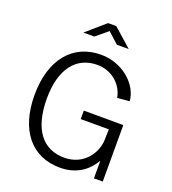

<svg xmlns="http://www.w3.org/2000/svg" viewBox="-164 -1054 1062 1186"><g transform="rotate(20 366.5 -460.5)"><path d="M438 -824H516L395 -931H341L218 -824H290L367 -888ZM366 10C479 10 548 -48 587 -116V0H645V-371L385 -372V-316H570L568 -244C566 -165 502 -57 370 -57C232 -57 145 -158 145 -365C145 -559 230 -666 368 -666C464 -666 537 -600 552 -516L632 -523C623 -635 506 -733 369 -733C186 -733 66 -596 66 -359C66 -129 179 10 366 10Z"/></g></svg>

Font: United Sans Light
Style: Regular
Weight: 300
Designer: Pablo Impallari, Rodrigo Fuenzalida (Modified by Dan O. Williams)
Version: Version 1.000;PS 001.000;hotconv 1.0.88;makeotf.lib2.5.64775